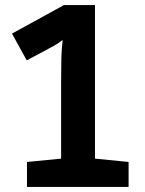

<svg xmlns="http://www.w3.org/2000/svg" viewBox="-20 -734 570 754"><path d="M86 0V-98L220 -111V-419Q220 -469 221 -506Q222 -543 226 -577Q209 -564 192.5 -554.5Q176 -545 160 -537L85 -497L27 -602L231 -714H353V-111L485 -98V0Z"/></svg>

Font: Noto Sans Mono Condensed
Style: Bold
Weight: 700
Width: 3
Designer: Monotype Design Team
Foundry: Monotype Imaging Inc.
Version: Version 2.014